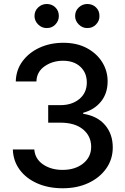

<svg xmlns="http://www.w3.org/2000/svg" viewBox="-20 -957 642 986"><path d="M302.2 9.8Q228.5 9.8 171.4 -15.4Q114.3 -40.5 81.1 -85.4Q47.9 -130.4 45.9 -189.5H156.2Q159.7 -141.1 200.9 -112.8Q242.2 -84.5 301.3 -84.5Q365.7 -84.5 407 -117.4Q448.2 -150.4 448.2 -203.1Q448.2 -257.8 406.5 -292.5Q364.7 -327.1 289.6 -327.1H227.5V-417H289.6Q349.6 -417 387.7 -448.7Q425.8 -480.5 425.8 -533.2Q425.8 -583.5 392.6 -614.3Q359.4 -645 303.7 -645Q250 -645 209.2 -616.7Q168.5 -588.4 167 -538.6H61Q62.5 -597.7 95.5 -642.3Q128.4 -687 183.3 -712.2Q238.3 -737.3 305.2 -737.3Q375 -737.3 426 -710Q477.1 -682.6 504.9 -637.7Q532.7 -592.8 532.7 -539.6Q532.7 -477.5 498.5 -435.3Q464.4 -393.1 407.2 -377.9V-372.6Q480 -361.3 519.5 -314.9Q559.1 -268.6 559.1 -199.7Q559.1 -139.2 525.6 -91.8Q492.2 -44.4 434.3 -17.3Q376.5 9.8 302.2 9.8ZM220.2 -813Q194.8 -812.5 176 -831.3Q157.2 -850.1 157.2 -874.5Q157.2 -901.4 176 -918.9Q194.8 -936.5 220.2 -936.5Q246.6 -936.5 264.4 -918.9Q282.2 -901.4 282.2 -874.5Q282.2 -850.1 264.4 -831.3Q246.6 -812.5 220.2 -813ZM428.2 -813Q403.3 -812.5 384.5 -831.3Q365.7 -850.1 365.7 -874.5Q365.7 -901.4 384.5 -918.9Q403.3 -936.5 428.2 -936.5Q455.1 -936.5 473.1 -918.9Q491.2 -901.4 490.7 -874.5Q491.2 -850.1 473.1 -831.3Q455.1 -812.5 428.2 -813Z"/></svg>

Font: Inter Tight Medium
Style: Regular
Weight: 500
Designer: Rasmus Andersson
Foundry: rsms
Version: Version 3.004; ttfautohint (v1.8.4.7-5d5b)